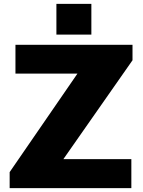

<svg xmlns="http://www.w3.org/2000/svg" viewBox="-20 -974 740 994"><path d="M30 0H660V-150H308L666 -662V-742H60V-593H381L30 -83ZM453 -954H272V-795H453Z"/></svg>

Font: Bisquit Text
Style: Bold
Weight: 800
Version: Version 1.004;Glyphs 3.2.3 (3260)